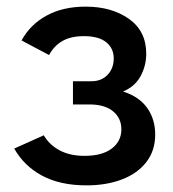

<svg xmlns="http://www.w3.org/2000/svg" viewBox="-20 -551 523 579"><path d="M241 8Q161 8 106.5 -21.5Q52 -51 23 -103L112 -143Q129 -114 160 -97.5Q191 -81 235 -81Q288 -81 317 -103Q346 -125 346 -161Q346 -194 322 -214.5Q298 -235 254 -236H200V-306H256Q286 -306 304.5 -325.5Q323 -345 323 -375Q323 -405 300.5 -423.5Q278 -442 233 -442Q194 -442 168.5 -427.5Q143 -413 128 -385L45 -429Q71 -477 120.5 -504Q170 -531 238 -531Q317 -531 369 -494Q421 -457 421 -389Q421 -353 404 -321.5Q387 -290 351 -275Q399 -260 423.5 -226Q448 -192 448 -145Q448 -97 421.5 -62.5Q395 -28 348 -10Q301 8 241 8Z"/></svg>

Font: Raleway SemiBold
Style: Regular
Weight: 600
Designer: Matt McInerney, Pablo Impallari, Rodrigo Fuenzalida
Foundry: Matt McInerney, Pablo Impallari, Rodrigo Fuenzalida
Version: Version 4.026